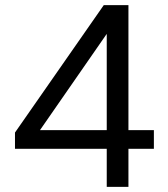

<svg xmlns="http://www.w3.org/2000/svg" viewBox="-20 -727 655 747"><path d="M421.7 -633.3 111.7 -186.3 96 -220.7H578.7V-148H38.3V-211.3L383.7 -707H479.7V0H395.3V-641Z"/></svg>

Font: 42dot Sans Light
Style: Regular
Weight: 300
Designer: 42dot
Version: Version 1.000